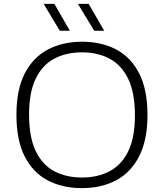

<svg xmlns="http://www.w3.org/2000/svg" viewBox="-20 -965 848 994"><path d="M404.5 9Q303.5 9 227 -31.2Q150.5 -71.5 107.8 -155.2Q65 -239 65 -370Q65 -501 108.2 -584.8Q151.5 -668.5 228 -708.8Q304.5 -749 404.5 -749Q505.5 -749 581.8 -708.8Q658 -668.5 700.8 -584.5Q743.5 -500.5 743.5 -370Q743.5 -239.5 700.2 -155.5Q657 -71.5 580.5 -31.2Q504 9 404.5 9ZM404.5 -46Q486 -46 547.8 -78.8Q609.5 -111.5 644 -182.2Q678.5 -253 678.5 -367.5Q678.5 -484.5 643.8 -556.5Q609 -628.5 547.5 -661.2Q486 -694 404.5 -694Q323 -694 261.2 -661.5Q199.5 -629 165 -558Q130.5 -487 130.5 -372.5Q130.5 -255 164.8 -183.2Q199 -111.5 260.8 -78.8Q322.5 -46 404.5 -46ZM467.5 -806 383.5 -945H439L519.5 -806ZM289.5 -806 206 -945H261.5L341.5 -806Z"/></svg>

Font: Encode Sans Expanded Expanded Light
Style: Regular
Weight: 300
Width: 7
Designer: Multiple Designers
Foundry: Impallari Type
Version: Version 3.000; ttfautohint (v1.8.3) -l 8 -r 50 -G 200 -x 14 